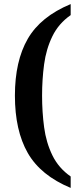

<svg xmlns="http://www.w3.org/2000/svg" viewBox="-20 -786 396 940"><path d="M326 134Q179 73 116 -37Q53 -147 53 -318Q53 -487 116 -596Q179 -705 326 -766V-712Q267 -671 236.5 -608.5Q206 -546 196 -471.5Q186 -397 186 -318Q186 -238 196 -163Q206 -88 236.5 -25.5Q267 37 326 78Z"/></svg>

Font: Noto Serif Myanmar SemiCondensed SemiBold
Style: Regular
Weight: 600
Width: 4
Designer: Ben Mitchell and the Monotype Design Team
Foundry: Monotype Imaging Inc.
Version: Version 2.106; ttfautohint (v1.8.4.7-5d5b)